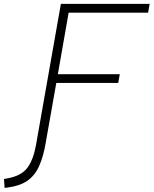

<svg xmlns="http://www.w3.org/2000/svg" viewBox="-130 -713 773 966"><path d="M168.5 -649.4 176.3 -693.4H623L615.2 -649.4H215.3L161.1 -339.8H472.7L464.8 -295.9H153.3L101.6 -3.9L100.6 2.9Q87.9 76.7 66.2 124Q44.4 171.4 6.8 197Q-30.8 222.7 -91.8 230.5L-106.9 232.4L-109.9 187.5L-88.9 183.6Q-22 170.9 7.8 131.1Q37.6 91.3 51.3 16.1L56.2 -12.2L168.5 -649.4Z"/></svg>

Font: Cascadia Code ExtraLight
Style: Italic
Weight: 200
Italic angle: -10°
Monospace: yes
Designer: Aaron Bell
Foundry: Saja Typeworks
Version: Version 2404.023; ttfautohint (v1.8.4)